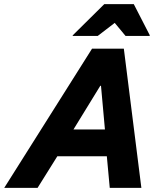

<svg xmlns="http://www.w3.org/2000/svg" viewBox="-78 -911 772 931"><path d="M-57.5 0 368.3 -675H522.5L607.5 0H454.2L440 -153.3H200L104.2 0ZM278.3 -283.3H430.8L411.7 -495H408.3ZM274.2 -736.7 275 -740 427.5 -890.8H570.8L648.3 -740L647.5 -736.7H530.8L478.3 -800L395.8 -736.7Z"/></svg>

Font: Funnel Sans Light ExtraBold
Style: Italic
Weight: 800
Italic angle: -14.036°
Version: Version 1.000